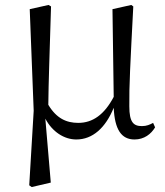

<svg xmlns="http://www.w3.org/2000/svg" viewBox="-20 -548 666 775"><path d="M288 15C354 15 406 -32 439 -113C443 -25 470 15 523 15C562 15 590 -7 606 -34L598 -52C585 -45 572 -39 553 -39C519 -39 502 -54 502 -119C501 -199 506 -291 518 -522L510 -528L434 -511L439 -157C401 -85 354 -52 296 -52C248 -52 208 -70 175 -125C176 -221 180 -320 186 -522L176 -528L100 -511L116 -101L98 200L108 207L185 189L163 -69C191 -16 239 15 288 15Z"/></svg>

Font: Noto Serif CJK KR
Style: Regular
Weight: 400
Designer: Ryoko NISHIZUKA 西塚涼子 (kana & ideographs); Frank Grießhammer (Latin, Greek & Cyrillic); Wenlong ZHANG 张文龙 (bopomofo); San
Foundry: Adobe
Version: Version 2.001;hotconv 1.1.0;makeotfexe 2.6.0